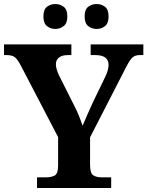

<svg xmlns="http://www.w3.org/2000/svg" viewBox="-20 -935 733 955"><path d="M164 0V-53H211Q235 -53 252 -62Q269 -71 269 -114V-253L84 -608Q69 -637 55.5 -649Q42 -661 13 -661H0V-714H335V-661H318Q288 -661 273 -648.5Q258 -636 258 -616Q258 -603 262.5 -588.5Q267 -574 273 -561L347 -414Q363 -383 373 -358Q383 -333 391 -310Q402 -336 415.5 -367Q429 -398 445 -432L503 -552Q514 -574 517 -589Q520 -604 520 -612Q520 -661 454 -661H431V-714H693V-661H674Q649 -661 635 -645.5Q621 -630 598 -583L428 -252V-115Q428 -72 444.5 -62.5Q461 -53 484 -53H533V0ZM461 -791Q437 -791 419 -805Q401 -819 401 -853Q401 -888 419 -901.5Q437 -915 461 -915Q484 -915 502 -901.5Q520 -888 520 -853Q520 -819 502 -805Q484 -791 461 -791ZM255 -791Q232 -791 214 -805Q196 -819 196 -853Q196 -888 214 -901.5Q232 -915 255 -915Q278 -915 296.5 -901.5Q315 -888 315 -853Q315 -819 296.5 -805Q278 -791 255 -791Z"/></svg>

Font: Noto Serif Bengali
Style: Bold
Weight: 700
Designer: Juan Bruce, Universal Thirst, Indian Type Foundry and the Monotype Design Team.
Foundry: Monotype Imaging Inc.
Version: Version 2.003; ttfautohint (v1.8.4.7-5d5b)